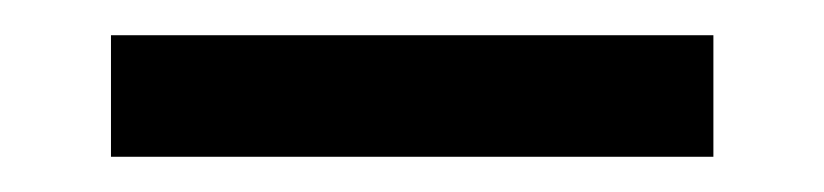

<svg xmlns="http://www.w3.org/2000/svg" viewBox="-20 -655 468 109"><path d="M43 -635H385V-566H43Z"/></svg>

Font: Pridi
Style: Regular
Weight: 400
Designer: Katatrad Team
Foundry: CadsonDemak
Version: Version 1.001